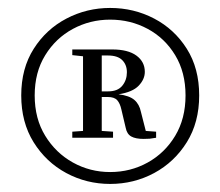

<svg xmlns="http://www.w3.org/2000/svg" viewBox="-20 -807 552 481"><path d="M66.9 -567.9Q66.9 -509.8 93.3 -466.8Q119.6 -423.8 162.6 -399.9Q205.6 -376 255.9 -376Q307.1 -376 350.1 -399.9Q393.1 -423.8 418.9 -466.8Q444.8 -509.8 444.8 -567.9Q444.8 -626 418.9 -668.7Q393.1 -711.4 350.1 -734.6Q307.1 -757.8 255.9 -757.8Q205.6 -757.8 162.6 -734.6Q119.6 -711.4 93.3 -668.7Q66.9 -626 66.9 -567.9ZM33.2 -567.9Q33.2 -635.7 64.5 -684.8Q95.7 -733.9 146.5 -760.5Q197.3 -787.1 255.9 -787.1Q315.4 -787.1 366.2 -760.5Q417 -733.9 448 -684.8Q479 -635.7 479 -567.9Q479 -500.5 448 -450.7Q417 -400.9 366.2 -373.5Q315.4 -346.2 255.9 -346.2Q196.8 -346.2 146 -373.5Q95.2 -400.9 64.2 -450.7Q33.2 -500.5 33.2 -567.9ZM188 -461.9H161.1V-477.1L188 -479V-666L161.1 -668.9V-683.1H261.2Q300.8 -683.1 321.8 -667.7Q342.8 -652.3 342.8 -627Q342.8 -608.4 327.4 -592.3Q312 -576.2 276.9 -570.8Q304.2 -567.4 316.7 -556.6Q329.1 -545.9 333 -526.9L345.2 -479L371.1 -477.1V-461.9Q360.4 -460 355 -459.5Q349.6 -459 339.8 -459Q319.8 -459 308.8 -465.1Q297.9 -471.2 294.9 -486.8L284.2 -532.2Q280.8 -547.9 273.7 -555.9Q266.6 -564 250 -564H234.9V-479L263.2 -477.1V-461.9ZM234.9 -668V-578.1H251Q274.9 -578.1 286.4 -592.3Q297.9 -606.4 297.9 -626Q297.9 -644.5 286.4 -656.2Q274.9 -668 250 -668Z"/></svg>

Font: Source Han Serif TW SemiBold
Style: Regular
Weight: 600
Designer: Ryoko NISHIZUKA Ë•øÂ°öÊ∂ºÂ≠ê (kana & ideographs); Frank Grie√ühammer (Latin, Greek & Cyrillic); Wenlong ZHANG Âº†ÊñáÈæô 
Foundry: Adobe
Version: Version 2.003;hotconv 1.1.1;makeotfexe 2.6.0